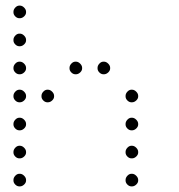

<svg xmlns="http://www.w3.org/2000/svg" viewBox="-20 -693 640 685"><path d="M49 -673Q41 -673 34.5 -666Q28 -659 28 -651V-649Q28 -641 34.5 -634.5Q41 -628 49 -628H51Q59 -628 66 -634.5Q73 -641 73 -649V-651Q73 -659 66 -666Q59 -673 51 -673ZM49 -573Q41 -573 34.5 -566Q28 -559 28 -551V-549Q28 -541 34.5 -534.5Q41 -528 49 -528H51Q59 -528 66 -534.5Q73 -541 73 -549V-551Q73 -559 66 -566Q59 -573 51 -573ZM49 -473Q41 -473 34.5 -466Q28 -459 28 -451V-449Q28 -441 34.5 -434.5Q41 -428 49 -428H51Q59 -428 66 -434.5Q73 -441 73 -449V-451Q73 -459 66 -466Q59 -473 51 -473ZM249 -473Q241 -473 234.5 -466Q228 -459 228 -451V-449Q228 -441 234.5 -434.5Q241 -428 249 -428H251Q259 -428 266 -434.5Q273 -441 273 -449V-451Q273 -459 266 -466Q259 -473 251 -473ZM349 -473Q341 -473 334.5 -466Q328 -459 328 -451V-449Q328 -441 334.5 -434.5Q341 -428 349 -428H351Q359 -428 366 -434.5Q373 -441 373 -449V-451Q373 -459 366 -466Q359 -473 351 -473ZM49 -373Q41 -373 34.5 -366Q28 -359 28 -351V-349Q28 -341 34.5 -334.5Q41 -328 49 -328H51Q59 -328 66 -334.5Q73 -341 73 -349V-351Q73 -359 66 -366Q59 -373 51 -373ZM149 -373Q141 -373 134.5 -366Q128 -359 128 -351V-349Q128 -341 134.5 -334.5Q141 -328 149 -328H151Q159 -328 166 -334.5Q173 -341 173 -349V-351Q173 -359 166 -366Q159 -373 151 -373ZM449 -373Q441 -373 434.5 -366Q428 -359 428 -351V-349Q428 -341 434.5 -334.5Q441 -328 449 -328H451Q459 -328 466 -334.5Q473 -341 473 -349V-351Q473 -359 466 -366Q459 -373 451 -373ZM49 -273Q41 -273 34.5 -266Q28 -259 28 -251V-249Q28 -241 34.5 -234.5Q41 -228 49 -228H51Q59 -228 66 -234.5Q73 -241 73 -249V-251Q73 -259 66 -266Q59 -273 51 -273ZM449 -273Q441 -273 434.5 -266Q428 -259 428 -251V-249Q428 -241 434.5 -234.5Q441 -228 449 -228H451Q459 -228 466 -234.5Q473 -241 473 -249V-251Q473 -259 466 -266Q459 -273 451 -273ZM49 -173Q41 -173 34.5 -166Q28 -159 28 -151V-149Q28 -141 34.5 -134.5Q41 -128 49 -128H51Q59 -128 66 -134.5Q73 -141 73 -149V-151Q73 -159 66 -166Q59 -173 51 -173ZM449 -173Q441 -173 434.5 -166Q428 -159 428 -151V-149Q428 -141 434.5 -134.5Q441 -128 449 -128H451Q459 -128 466 -134.5Q473 -141 473 -149V-151Q473 -159 466 -166Q459 -173 451 -173ZM49 -73Q41 -73 34.5 -66Q28 -59 28 -51V-49Q28 -41 34.5 -34.5Q41 -28 49 -28H51Q59 -28 66 -34.5Q73 -41 73 -49V-51Q73 -59 66 -66Q59 -73 51 -73ZM449 -73Q441 -73 434.5 -66Q428 -59 428 -51V-49Q428 -41 434.5 -34.5Q441 -28 449 -28H451Q459 -28 466 -34.5Q473 -41 473 -49V-51Q473 -59 466 -66Q459 -73 451 -73Z"/></svg>

Font: Doto Rounded Light
Style: Regular
Weight: 300
Monospace: yes
Version: Version 1.000